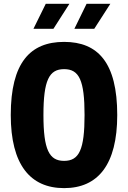

<svg xmlns="http://www.w3.org/2000/svg" viewBox="-20 -958 660 990"><path d="M584.5 -365C584.5 -634.5 485.5 -742 310.5 -742C135.5 -742 35.5 -634.5 35.5 -365C35.5 -109.5 135.5 12 310.5 12C485.5 12 584.5 -109.5 584.5 -365ZM416 -365C416 -186 388 -128.5 310.5 -128.5C233.5 -128.5 204 -186 204 -365C204 -544.5 233.5 -601.5 310.5 -601.5C388 -601.5 416 -544.5 416 -365ZM152.5 -809.5H255.5L338 -938.5H216ZM363.5 -809.5H466L549 -938.5H426.5Z"/></svg>

Font: Monaspace Neon ExtraBold
Style: Regular
Weight: 800
Designer: Riley Cran & the Lettermatic Team
Foundry: Lettermatic
Version: Version 1.200 (Monaspace Neon)